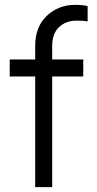

<svg xmlns="http://www.w3.org/2000/svg" viewBox="-20 -771 401 791"><path d="M125 0V-456H20V-526H125V-582Q125 -661 173 -706Q221 -751 289 -751Q321 -751 341 -746V-683Q324 -686 296 -686Q251 -686 223 -659Q195 -632 195 -582V-526H323V-456H195V0Z"/></svg>

Font: Plus Jakarta Display Light
Style: Regular
Weight: 300
Designer: Gumpita Rahayu
Foundry: Tokotype Studio
Version: Version 1.000;hotconv 1.0.109;makeotfexe 2.5.65596